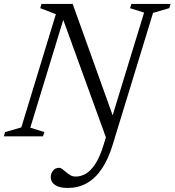

<svg xmlns="http://www.w3.org/2000/svg" viewBox="-34 -693 888 976"><path d="M546 -86.5 517 40 276 -624 294 -613 120 -44 191.5 -21.5 184.5 0H-14.5L-8 -21.5L74.5 -45.5L250 -621L170.5 -651.5L177 -673H335.5ZM540 39Q517 116 483.2 165.5Q449.5 215 406.2 238.8Q363 262.5 310 262.5Q268.5 262.5 246.2 247.5Q224 232.5 224 208Q224 189 235.5 174.5Q247 160 266 160Q274.5 160 283.5 166.8Q292.5 173.5 302.2 182.2Q312 191 324 197.8Q336 204.5 351.5 204.5Q376 204.5 401 190.8Q426 177 449.8 141.5Q473.5 106 493 42L698.5 -629L627 -651.5L634 -673H833L826.5 -651.5L744 -627.5Z"/></svg>

Font: Newsreader 17pt
Style: Italic
Weight: 400
Italic angle: -17°
Version: Version 1.003